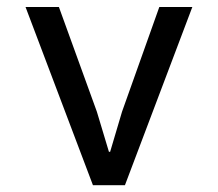

<svg xmlns="http://www.w3.org/2000/svg" viewBox="-20 -544 640 564"><path d="M253 0 55 -523.5H153L264.5 -216L300 -98H303.5L338.5 -216L448 -523.5H545L347 0Z"/></svg>

Font: Google Sans Code
Style: Regular
Weight: 400
Monospace: yes
Designer: Google Sans Code Authors
Foundry: Google LLC
Version: Version 6.000